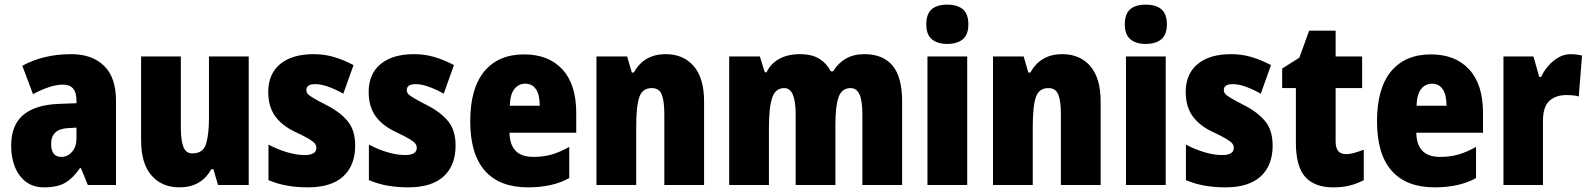

<svg xmlns="http://www.w3.org/2000/svg" viewBox="-20 -847 6835 826"><path d="M287 -614Q376 -614 427.5 -564Q479 -514 479 -414V-51H358L328 -124H324Q295 -81 261 -61Q227 -41 170 -41Q123 -41 91.5 -65Q60 -89 44 -129.5Q28 -170 28 -220Q28 -309 80 -352.5Q132 -396 231 -400L309 -403V-415Q309 -483 251 -483Q199 -483 122 -442L76 -564Q119 -588 172 -601Q225 -614 287 -614ZM275 -296Q200 -293 200 -228Q200 -172 244 -172Q271 -172 290 -194Q309 -216 309 -251V-298Z M1050 -604V-51H918L898 -119H889Q846 -41 752 -41Q676 -41 631.5 -92.5Q587 -144 587 -244V-604H758V-299Q758 -243 769 -215Q780 -187 807 -187Q854 -187 866.5 -228Q879 -269 879 -340V-604Z M1508 -221Q1508 -135 1456.5 -88Q1405 -41 1305 -41Q1259 -41 1217.5 -48Q1176 -55 1135 -72V-225Q1172 -205 1213.5 -192.5Q1255 -180 1291 -180Q1341 -180 1341 -211Q1341 -221 1334.5 -229.5Q1328 -238 1308 -250Q1288 -262 1247 -281Q1191 -308 1162.5 -349Q1134 -390 1134 -451Q1134 -529 1185.5 -571.5Q1237 -614 1329 -614Q1375 -614 1416 -602Q1457 -590 1501 -567L1457 -444Q1427 -461 1395 -473Q1363 -485 1336 -485Q1298 -485 1298 -460Q1298 -450 1304 -443Q1310 -436 1328.5 -425Q1347 -414 1386 -394Q1443 -365 1475.5 -326Q1508 -287 1508 -221Z M1940 -221Q1940 -135 1888.5 -88Q1837 -41 1737 -41Q1691 -41 1649.5 -48Q1608 -55 1567 -72V-225Q1604 -205 1645.5 -192.5Q1687 -180 1723 -180Q1773 -180 1773 -211Q1773 -221 1766.5 -229.5Q1760 -238 1740 -250Q1720 -262 1679 -281Q1623 -308 1594.5 -349Q1566 -390 1566 -451Q1566 -529 1617.5 -571.5Q1669 -614 1761 -614Q1807 -614 1848 -602Q1889 -590 1933 -567L1889 -444Q1859 -461 1827 -473Q1795 -485 1768 -485Q1730 -485 1730 -460Q1730 -450 1736 -443Q1742 -436 1760.5 -425Q1779 -414 1818 -394Q1875 -365 1907.5 -326Q1940 -287 1940 -221Z M2235 -613Q2340 -613 2399.5 -548.5Q2459 -484 2459 -361V-276H2172Q2174 -172 2274 -172Q2317 -172 2352.5 -182Q2388 -192 2429 -215V-81Q2358 -41 2251 -41Q2129 -41 2066 -112.5Q2003 -184 2003 -325Q2003 -467 2063.5 -540Q2124 -613 2235 -613ZM2240 -487Q2212 -487 2193.5 -465Q2175 -443 2173 -392H2302Q2302 -440 2285.5 -463.5Q2269 -487 2240 -487Z M2844 -614Q2920 -614 2964.5 -562.5Q3009 -511 3009 -411V-51H2838V-357Q2838 -412 2827 -440Q2816 -468 2784 -468Q2744 -468 2730.5 -429.5Q2717 -391 2717 -301V-51H2546V-604H2678L2698 -535H2707Q2750 -614 2844 -614Z M3699 -614Q3779 -614 3820 -564.5Q3861 -515 3861 -411V-51H3690V-356Q3690 -414 3677.5 -441Q3665 -468 3639 -468Q3602 -468 3588 -430Q3574 -392 3574 -313V-51H3403V-356Q3403 -468 3354 -468Q3316 -468 3302 -426.5Q3288 -385 3288 -297V-51H3117V-604H3249L3270 -536H3278Q3295 -573 3332 -593.5Q3369 -614 3421 -614Q3474 -614 3506 -593.5Q3538 -573 3554 -540H3564Q3585 -575 3618.5 -594.5Q3652 -614 3699 -614Z M4055 -827Q4099 -827 4122.5 -807Q4146 -787 4146 -742Q4146 -698 4122 -678Q4098 -658 4055 -658Q4013 -658 3989 -678Q3965 -698 3965 -742Q3965 -787 3988 -807Q4011 -827 4055 -827ZM4141 -604V-51H3970V-604Z M4550 -614Q4626 -614 4670.5 -562.5Q4715 -511 4715 -411V-51H4544V-357Q4544 -412 4533 -440Q4522 -468 4490 -468Q4450 -468 4436.5 -429.5Q4423 -391 4423 -301V-51H4252V-604H4384L4404 -535H4413Q4456 -614 4550 -614Z M4909 -827Q4953 -827 4976.5 -807Q5000 -787 5000 -742Q5000 -698 4976 -678Q4952 -658 4909 -658Q4867 -658 4843 -678Q4819 -698 4819 -742Q4819 -787 4842 -807Q4865 -827 4909 -827ZM4995 -604V-51H4824V-604Z M5455 -221Q5455 -135 5403.5 -88Q5352 -41 5252 -41Q5206 -41 5164.5 -48Q5123 -55 5082 -72V-225Q5119 -205 5160.5 -192.5Q5202 -180 5238 -180Q5288 -180 5288 -211Q5288 -221 5281.5 -229.5Q5275 -238 5255 -250Q5235 -262 5194 -281Q5138 -308 5109.5 -349Q5081 -390 5081 -451Q5081 -529 5132.5 -571.5Q5184 -614 5276 -614Q5322 -614 5363 -602Q5404 -590 5448 -567L5404 -444Q5374 -461 5342 -473Q5310 -485 5283 -485Q5245 -485 5245 -460Q5245 -450 5251 -443Q5257 -436 5275.5 -425Q5294 -414 5333 -394Q5390 -365 5422.5 -326Q5455 -287 5455 -221Z M5770 -184Q5788 -184 5807 -189.5Q5826 -195 5847 -203V-72Q5819 -57 5787.5 -49Q5756 -41 5716 -41Q5635 -41 5595 -86Q5555 -131 5555 -233V-468H5496V-552L5570 -599L5612 -715H5726V-604H5840V-468H5726V-238Q5726 -184 5770 -184Z M6136 -613Q6241 -613 6300.5 -548.5Q6360 -484 6360 -361V-276H6073Q6075 -172 6175 -172Q6218 -172 6253.5 -182Q6289 -192 6330 -215V-81Q6259 -41 6152 -41Q6030 -41 5967 -112.5Q5904 -184 5904 -325Q5904 -467 5964.5 -540Q6025 -613 6136 -613ZM6141 -487Q6113 -487 6094.5 -465Q6076 -443 6074 -392H6203Q6203 -440 6186.5 -463.5Q6170 -487 6141 -487Z M6737 -614Q6761 -614 6786 -608L6772 -432Q6762 -435 6749.5 -436.5Q6737 -438 6718 -438Q6673 -438 6645.5 -413Q6618 -388 6618 -327V-51H6448V-604H6577L6602 -516H6610Q6621 -540 6640 -562.5Q6659 -585 6684 -599.5Q6709 -614 6737 -614Z"/></svg>

Font: Noto Sans Tamil UI Condensed Black
Style: Regular
Weight: 900
Width: 3
Designer: Jelle Bosma - Monotype Design Team
Foundry: Monotype Imaging Inc.
Version: Version 2.004; ttfautohint (v1.8.4.7-5d5b)